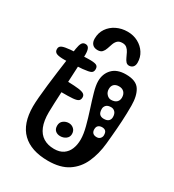

<svg xmlns="http://www.w3.org/2000/svg" viewBox="-220 -1085 1085 1195"><g transform="rotate(30 322.5 -488.0)"><path d="M312.5 -16Q251.5 -16 205 -31.5Q158.5 -47 126.8 -77.8Q95 -108.5 79 -155Q63 -201.5 63 -263.5Q63 -288.5 66.5 -329.8Q70 -371 75.8 -421Q81.5 -471 88.5 -523.5Q95.5 -576 102.2 -623.8Q109 -671.5 114.5 -707Q119 -735.5 127.2 -749.2Q135.5 -763 152.5 -763Q169.5 -763 177 -748.8Q184.5 -734.5 184.5 -705Q184.5 -682 182.8 -639.2Q181 -596.5 178.2 -544.8Q175.5 -493 173 -441Q170.5 -389 168.5 -346.5Q166.5 -304 166.5 -281Q166 -219.5 182.5 -179Q199 -138.5 231 -118.8Q263 -99 308.5 -99Q348 -99 373.5 -116.5Q399 -134 411.2 -164.2Q423.5 -194.5 423.5 -232.5Q423.5 -270.5 410.2 -321.2Q397 -372 379.5 -425.2Q362 -478.5 348.8 -525.2Q335.5 -572 335.5 -602Q335.5 -655.5 368.8 -690.2Q402 -725 466 -725Q539 -725 565.2 -684.5Q591.5 -644 591.5 -572Q591.5 -544 590.8 -516.5Q590 -489 588.5 -461.2Q587 -433.5 584.8 -405.5Q582.5 -377.5 580 -349Q577.5 -320.5 574.5 -291Q566.5 -213 538.5 -150.8Q510.5 -88.5 455.8 -52.2Q401 -16 312.5 -16ZM301.5 -187Q280.5 -187 266.8 -199Q253 -211 253 -234.5Q253 -259 270.5 -272Q288 -285 309.5 -285Q329.5 -285 344.5 -271.5Q359.5 -258 359.5 -235Q359.5 -213 342.2 -200Q325 -187 301.5 -187ZM213.5 -691Q254 -692 269.8 -685.5Q285.5 -679 285.5 -658Q285.5 -638.5 272 -631Q258.5 -623.5 213.5 -619Q188 -617 152.5 -615Q117 -613 91.5 -612Q49.5 -611.5 31.5 -618.8Q13.5 -626 13.5 -647Q13.5 -666.5 31.2 -674Q49 -681.5 88.5 -685Q115 -687.5 151.2 -689Q187.5 -690.5 213.5 -691ZM173.5 -505Q226 -503.5 253.8 -499.8Q281.5 -496 292 -488Q302.5 -480 302.5 -466Q302.5 -449 292.5 -440.8Q282.5 -432.5 253.8 -430Q225 -427.5 168.5 -428Q157.5 -428 145 -428.8Q132.5 -429.5 123.5 -431Q103.5 -434 95 -441.5Q86.5 -449 86.5 -466Q86.5 -487 96 -496Q105.5 -505 125.5 -505Q137.5 -505 150.2 -505Q163 -505 173.5 -505ZM480.5 -705Q492 -706 498.2 -696.5Q504.5 -687 504.5 -675Q504.5 -664 498.5 -654.5Q492.5 -645 479.5 -645Q478 -645 476 -645Q474 -645 472.5 -645Q457.5 -645 449.5 -655.5Q441.5 -666 441.5 -678Q441.5 -688 447.8 -696.2Q454 -704.5 467.5 -705Q470.5 -705 474 -705Q477.5 -705 480.5 -705ZM482.5 -416Q506 -416 516.8 -426.5Q527.5 -437 527.5 -454Q527.5 -477.5 515.8 -489.8Q504 -502 487.5 -502Q463.5 -502 452.5 -490.5Q441.5 -479 441.5 -464Q441.5 -438.5 452 -427.2Q462.5 -416 482.5 -416ZM462.5 -541Q488 -541 501.8 -553.5Q515.5 -566 515.5 -587Q515.5 -611 502.2 -625Q489 -639 465.5 -639Q443 -639 430.2 -627.2Q417.5 -615.5 417.5 -593Q417.5 -570.5 431.5 -555.8Q445.5 -541 462.5 -541ZM501.5 -295Q517.5 -295 526.5 -305.2Q535.5 -315.5 535.5 -328Q535.5 -349 526.5 -357.5Q517.5 -366 501.5 -366Q485 -366 474.8 -357.5Q464.5 -349 464.5 -330Q464.5 -313.5 473.8 -304.2Q483 -295 501.5 -295ZM342 -960.5Q384 -960.5 417.8 -942.2Q451.5 -924 471.2 -893.2Q491 -862.5 491 -824Q491 -804 481.2 -793Q471.5 -782 454 -781Q439.5 -781 430.5 -791.2Q421.5 -801.5 414.8 -816.8Q408 -832 400.2 -847.5Q392.5 -863 380.5 -873.2Q368.5 -883.5 349 -883.5Q325.5 -883.5 313.8 -871.8Q302 -860 296 -842.8Q290 -825.5 284.2 -808Q278.5 -790.5 267.8 -778.8Q257 -767 235 -767Q210.5 -767 197.5 -781.2Q184.5 -795.5 184.5 -820.5Q184.5 -862.5 206 -894Q227.5 -925.5 263.2 -943Q299 -960.5 342 -960.5Z"/></g></svg>

Font: Kablammo
Style: Regular
Weight: 400
Designer: Travis Kochel, Lizy Gershenzon, Daria Petrova, Ethan Cohen
Foundry: Vectro Type Foundry
Version: Version 1.002